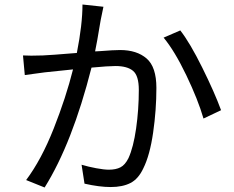

<svg xmlns="http://www.w3.org/2000/svg" viewBox="-20 -807 1040 852"><path d="M427 -719 423 -696Q411 -622 402 -579L422 -580Q485 -585 513 -585Q587 -585 630.5 -547.5Q674 -510 674 -417Q674 -319 659.5 -218.5Q645 -118 616 -60Q594 -13 559 5Q524 23 471 23Q421 23 355 8L342 -76Q372 -67 407 -60.5Q442 -54 463 -54Q494 -54 514.5 -64.5Q535 -75 550 -105Q572 -153 584 -237Q596 -321 596 -408Q596 -471 570.5 -492.5Q545 -514 492 -514Q461 -514 386 -507Q301 -172 178 25L96 -8Q164 -99 218.5 -237Q273 -375 304 -499L179 -486L90 -474L82 -561Q95 -560 119 -560Q152 -560 170 -561Q200 -562 321 -572Q346 -699 346 -787L439 -777ZM961 -318 883 -281Q859 -364 807 -472.5Q755 -581 706 -640L780 -672Q823 -617 877.5 -507Q932 -397 961 -318Z"/></svg>

Font: Noto Sans SC
Style: Regular
Weight: 400
Designer: Ryoko NISHIZUKA ____ (kana & ideographs); Paul D. Hunt (Latin, Greek & Cyrillic); Wenlong ZHANG ___ (bopomofo); Sandoll 
Foundry: Adobe Systems Incorporated
Version: Version 1.004